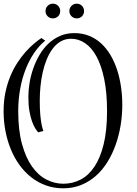

<svg xmlns="http://www.w3.org/2000/svg" viewBox="-25 -1000 745 1045"><path d="M129.4 -472.2Q129.4 -507.8 135.7 -547.6Q142.1 -587.4 155.5 -626Q168.9 -664.6 189.2 -699.7Q209.5 -734.9 237.3 -761.5Q265.1 -788.1 300.5 -804Q335.9 -819.8 379.4 -819.8Q423.8 -819.8 460.4 -804.9Q497.1 -790 525.9 -763.4Q554.7 -736.8 576.4 -700.2Q598.1 -663.6 612.3 -620.1Q626.5 -576.7 633.5 -528.1Q640.6 -479.5 640.6 -429.2Q640.6 -373.5 631.6 -318.4Q622.6 -263.2 604.7 -212.6Q586.9 -162.1 560.1 -118.7Q533.2 -75.2 497.6 -43.5Q461.9 -11.7 417.2 6.6Q372.6 24.9 319.3 24.9Q269.5 24.9 226.1 9.5Q182.6 -5.9 146.5 -33.9Q110.4 -62 82 -100.8Q53.7 -139.6 34.4 -186.3Q15.1 -232.9 4.9 -285.9Q-5.4 -338.9 -5.4 -395Q-5.4 -450.2 4.6 -497.6Q14.6 -544.9 31.2 -585Q47.9 -625 69.1 -657.7Q90.3 -690.4 113.3 -716.3Q136.2 -742.2 158.7 -761.2Q181.2 -780.3 200.2 -793L221.2 -778.8Q187.5 -751.5 160.4 -711.4Q133.3 -671.4 114 -621.6Q94.7 -571.8 84.5 -514.4Q74.2 -457 74.2 -395Q74.2 -290 95 -215.3Q115.7 -140.6 149.9 -92.8Q184.1 -44.9 228.3 -22.5Q272.5 0 319.3 0Q370.1 0 413.6 -22.5Q457 -44.9 489 -92.8Q521 -140.6 539.3 -215.3Q557.6 -290 557.6 -395Q557.6 -495.6 542.2 -569.8Q526.9 -644 500.2 -692.6Q473.6 -741.2 438 -765.1Q402.3 -789.1 362.3 -789.1Q331.1 -789.1 306.2 -774.9Q281.2 -760.7 262.5 -736.1Q243.7 -711.4 230 -678.5Q216.3 -645.5 207.8 -607.9Q199.2 -570.3 195.3 -530.5Q191.4 -490.7 191.4 -452.1Q191.4 -406.2 194.3 -374.8Q197.3 -343.3 201.2 -323.7Q205.6 -300.8 211.4 -287.1L182.6 -279.8Q175.8 -287.6 166.7 -301.8Q157.7 -315.9 149.4 -338.9Q141.1 -361.8 135.3 -394.5Q129.4 -427.2 129.4 -472.2ZM302.7 -939.9Q302.7 -922.9 291.3 -911.4Q279.8 -899.9 262.7 -899.9Q246.1 -899.9 234.4 -911.4Q222.7 -922.9 222.7 -939.9Q222.7 -956.5 234.4 -968.3Q246.1 -980 262.7 -980Q279.8 -980 291.3 -968.3Q302.7 -956.5 302.7 -939.9ZM432.6 -939.9Q432.6 -922.9 421.1 -911.4Q409.7 -899.9 392.6 -899.9Q376 -899.9 364.3 -911.4Q352.5 -922.9 352.5 -939.9Q352.5 -956.5 364.3 -968.3Q376 -980 392.6 -980Q409.7 -980 421.1 -968.3Q432.6 -956.5 432.6 -939.9Z"/></svg>

Font: Rochester
Style: Regular
Weight: 400
Version: Version 1.006